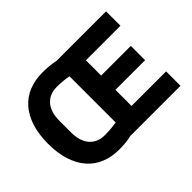

<svg xmlns="http://www.w3.org/2000/svg" viewBox="-137 -985 1273 1273"><g transform="rotate(-45 499.0 -349.0)"><path d="M472 0Q450 6 420.5 9Q391 12 357 12Q288 12 231 -11Q174 -34 134 -79.5Q94 -125 72 -192.5Q50 -260 50 -349Q50 -438 72 -505.5Q94 -573 134 -618.5Q174 -664 231 -687Q288 -710 357 -710Q424 -710 480 -698H943V-563H619V-420H897V-286H619V-135H943V0ZM357 -123Q416 -123 467 -132V-565Q441 -570 413.5 -572.5Q386 -575 357 -575Q289 -575 250 -530Q211 -485 211 -401V-297Q211 -213 250 -168Q289 -123 357 -123Z"/></g></svg>

Font: IBM Plex Sans Devanagari
Style: Bold
Weight: 700
Designer: Mike Abbink, Paul van der Laan, Pieter van Rosmalen, Erin McLaughlin
Foundry: Bold Monday
Version: Version 1.1